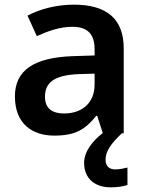

<svg xmlns="http://www.w3.org/2000/svg" viewBox="-20 -572 628 824"><path d="M433 113C433 76 458 43 503 0H511V-364C511 -492 437 -552 297 -552C222 -552 151 -533 98 -505L138 -417C187 -439 237 -457 291 -457C351 -457 386 -430 386 -361V-334L292 -331C125 -325 44 -270 44 -158C44 -43 116 10 213 10C303 10 346 -16 393 -75H397L421 -1C378 32 341 78 341 127C341 191 383 232 456 232C486 232 507 228 527 222V147C515 150 495 155 474 155C449 155 433 141 433 113ZM320 -254 386 -256V-210C386 -127 329 -85 255 -85C206 -85 173 -105 173 -157C173 -215 209 -250 320 -254Z"/></svg>

Font: Noto Sans Bengali UI SemiBold
Style: Regular
Weight: 600
Designer: Jelle Bosma - Monotype Design Team
Foundry: Monotype Imaging Inc.
Version: Version 2.003